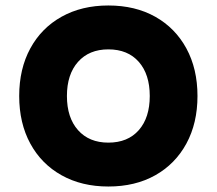

<svg xmlns="http://www.w3.org/2000/svg" viewBox="-20 -660 790 700"><path d="M375 20Q278 20 204.5 -21Q131 -62 90.5 -136.5Q50 -211 50 -310Q50 -409 90.5 -483.5Q131 -558 204.5 -599Q278 -640 375 -640Q473 -640 546 -599Q619 -558 659.5 -483.5Q700 -409 700 -310Q700 -211 659.5 -136.5Q619 -62 546 -21Q473 20 375 20ZM375 -140Q446 -140 486 -185.5Q526 -231 526 -310Q526 -389 486 -434.5Q446 -480 375 -480Q305 -480 264.5 -434.5Q224 -389 224 -310Q224 -231 264.5 -185.5Q305 -140 375 -140Z"/></svg>

Font: Martian Mono SemiExpanded ExtraBold
Style: Regular
Weight: 800
Width: 6
Designer: Roman Shamin
Foundry: Evil Martians
Version: Version 1.000